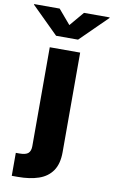

<svg xmlns="http://www.w3.org/2000/svg" viewBox="-178 -823 641 1081"><g transform="rotate(10 142.0 -283.0)"><path d="M55.2 -545.9H229V22.9Q229 90.3 201.4 130.1Q173.8 169.9 123.5 187Q73.2 204.1 5.4 204.1H-29.8V72.8H-8.8Q27.3 72.8 41.3 59.8Q55.2 46.9 55.2 19.5ZM72.3 -770 142.1 -688 211.4 -770H357.9V-766.6L204.6 -615.7H79.1L-73.7 -766.6V-770Z"/></g></svg>

Font: Inter Extra Bold
Style: Regular
Weight: 800
Designer: Rasmus Andersson
Foundry: rsms
Version: Version 4.000;git-3c8e0fc